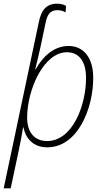

<svg xmlns="http://www.w3.org/2000/svg" viewBox="-47 -788 568 1040"><path d="M163 -667 -27 232H11L56 20C64 -16 72 -62 78 -98H80C91 -42 130 10 209 10C375 10 458 -202 458 -366C458 -474 407 -539 324 -539C244 -539 184 -480 147 -414H144C153 -451 164 -494 172 -532L200 -665C209 -708 224 -733 264 -733C283 -733 299 -727 308 -721L311 -756C301 -762 285 -768 263 -768C201 -768 176 -730 163 -667ZM208 -24C142 -24 100 -69 100 -150C100 -303 190 -505 315 -505C381 -505 419 -456 419 -366C419 -217 346 -24 208 -24Z"/></svg>

Font: Noto Sans SemiCondensed ExtraLight
Style: Italic
Weight: 200
Width: 4
Italic angle: -12°
Designer: Monotype Design Team
Foundry: Monotype Imaging Inc.
Version: Version 2.013